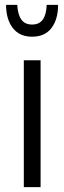

<svg xmlns="http://www.w3.org/2000/svg" viewBox="-20 -770 264 790"><path d="M78 0V-522H147V0ZM112 -619Q60 -619 32.5 -655Q5 -691 5 -750H51Q53 -711 67.5 -690Q82 -669 112 -669Q142 -669 156.5 -690Q171 -711 172 -750H219Q219 -691 192 -655Q165 -619 112 -619Z"/></svg>

Font: Ubuntu Sans Condensed
Style: Regular
Weight: 400
Width: 3
Designer: Dalton Maag Ltd
Foundry: Dalton Maag Ltd
Version: Version 1.006; ttfautohint (v1.8.4.7-5d5b)